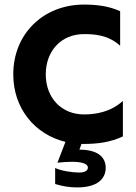

<svg xmlns="http://www.w3.org/2000/svg" viewBox="-20 -557 593 839"><path d="M221 177V247C252 257 285 262 317 262C427 262 442 205 442 177C442 127 404 97 327 97L336 72H347C405 72 463 65 517 39V-116C463 -67 398 -57 347 -57C249 -57 180 -129 180 -232C180 -336 249 -408 347 -408C387 -408 452 -406 505 -357V-508C453 -532 396 -537 347 -537C170 -537 38 -410 38 -232C38 -84 131 30 266 63L231 154C250 152 272 150 294 150C333 150 364 157 364 175C364 185 357 197 325 197C295 197 245 189 221 177Z"/></svg>

Font: LINE Seed JP App_OTF Bold
Style: Regular
Weight: 700
Designer: LINE & Fontrix & Fontworks
Version: Version 1.009